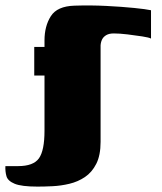

<svg xmlns="http://www.w3.org/2000/svg" viewBox="-97 -526 600 712"><path d="M68 -246H30V-352H68V-376Q68 -429 91.5 -466Q115 -503 179 -505Q239 -507 297.5 -504Q356 -501 400.5 -496.5Q445 -492 463 -488V-383Q456 -387 430.5 -391Q405 -395 375.5 -398.5Q346 -402 325 -402Q308 -402 297.5 -396Q287 -390 282 -380.5Q277 -371 276 -358V0Q276 50 260 81.5Q244 113 218 130.5Q192 148 160.5 155.5Q129 163 98 164.5Q67 166 42 166Q-17 166 -42.5 155.5Q-68 145 -73 127.5Q-78 110 -77 90Q-65 90 -53.5 90Q-42 90 -30 90Q27 90 47.5 61Q68 32 68 -41Z"/></svg>

Font: Genos Black
Style: Regular
Weight: 900
Designer: Robert E. Leuschke
Foundry: Robert E. Leuschke
Version: Version 1.010